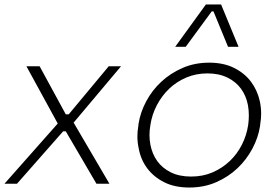

<svg xmlns="http://www.w3.org/2000/svg" viewBox="-26 -821 1242 858"><path d="M-6 0 232 -269 92 -525H151L268 -310H281L460 -525H515L303 -273L463 0H405L268 -234H256L50 0Z M820 17Q754 17 707 -7Q660 -31 631.5 -69.5Q603 -108 594 -157Q588 -184 588 -212Q588 -234 592 -257L593 -267Q601 -319 627.5 -368.5Q654 -418 695 -456Q736 -494 790 -517.5Q844 -541 909 -541Q973 -541 1020 -517.5Q1067 -494 1095.5 -456Q1124 -418 1135 -369Q1141 -341 1141 -313Q1141 -290 1137 -267L1136 -257Q1128 -206 1102 -157Q1076 -108 1035.5 -69.5Q995 -31 940.5 -7Q886 17 820 17ZM828 -32Q881 -32 924.5 -51Q968 -70 1001 -101.5Q1034 -133 1055 -174.5Q1076 -216 1083 -262Q1086 -284 1086 -305Q1086 -329 1082 -351Q1074 -393 1051 -424.5Q1028 -456 990 -474.5Q952 -493 901 -493Q850 -493 806.5 -474.5Q763 -456 730 -424.5Q697 -393 675 -351Q653 -309 646 -262Q642 -239 642 -217Q642 -196 646 -175Q654 -133 676.5 -101.5Q699 -70 737 -51Q775 -32 828 -32ZM757 -612 894 -801H962L1040 -612H993L928 -770H920L804 -612Z"/></svg>

Font: Sora ExtraLight
Style: Italic
Weight: 200
Designer: Jonathan Barnbrook, Juli√°n Moncada
Version: Version 1.000